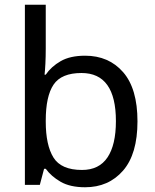

<svg xmlns="http://www.w3.org/2000/svg" viewBox="-20 -780 655 810"><path d="M173 -575Q173 -541 171.5 -511.5Q170 -482 168 -465H173Q196 -499 236 -522Q276 -545 339 -545Q439 -545 499.5 -475.5Q560 -406 560 -268Q560 -130 499 -60Q438 10 339 10Q276 10 236 -13Q196 -36 173 -68H166L148 0H85V-760H173ZM324 -472Q239 -472 206 -423Q173 -374 173 -271V-267Q173 -168 205.5 -115.5Q238 -63 326 -63Q398 -63 433.5 -116Q469 -169 469 -269Q469 -472 324 -472Z"/></svg>

Font: Noto Sans SignWriting
Style: Regular
Weight: 400
Designer: Monotype Design Team
Foundry: Monotype Imaging Inc.
Version: Version 2.004; ttfautohint (v1.8.4.7-5d5b)